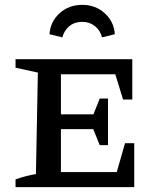

<svg xmlns="http://www.w3.org/2000/svg" viewBox="-20 -771 656 791"><path d="M495 -181H533V0H44V-32Q86 -47 128 -54L136 -472L44 -492V-527H525V-361H487L455 -465H231V-300H365L391 -365H425V-173H391L364 -239H231V-62H461ZM319 -751Q374 -751 412 -716Q450 -681 453 -630L400 -617Q394 -645 371.5 -663Q349 -681 319 -681Q287 -681 265.5 -663Q244 -645 237 -617L184 -630Q187 -681 225 -716Q263 -751 319 -751Z"/></svg>

Font: Piazzolla SC Medium
Style: Regular
Weight: 500
Designer: Juan Pablo del Peral
Foundry: Huerta Tipografica
Version: Version 1.330